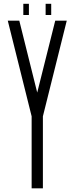

<svg xmlns="http://www.w3.org/2000/svg" viewBox="-20 -997 398 1025"><path d="M209 8.3H148.9V-376L21.5 -886.7H83L178.7 -502.9L274.9 -886.7H336.4L209 -376ZM134.3 -917H104.5V-976.6H134.3ZM253.4 -917H223.6V-976.6H253.4Z"/></svg>

Font: Ignotum
Style: Regular
Weight: 400
Designer: GGBot
Version: 0.10